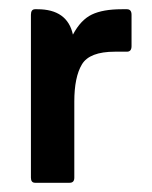

<svg xmlns="http://www.w3.org/2000/svg" viewBox="-20 -396 329 416"><path d="M138 -321Q155 -353 179 -364.5Q203 -376 244 -376H255Q265 -376 265 -364V-296Q265 -284 255 -284H229Q174 -284 157.5 -256.5Q141 -229 141 -176V-11Q141 0 131 0H56Q47 0 47 -11V-364Q47 -376 56 -376H61Q126 -376 138 -321Z"/></svg>

Font: Zain
Style: Bold
Weight: 700
Designer: Zain,Boutros
Foundry: Mobile Telecommunications Company (Zain), 2024
Version: Version 1.50; ttfautohint (v1.8.4)